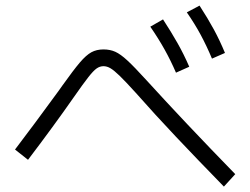

<svg xmlns="http://www.w3.org/2000/svg" viewBox="-20 -735 904 693"><path d="M522.5 -638.7 568.4 -665Q598.1 -619.6 620.8 -579.3Q643.6 -539.1 663.1 -494.1L615.2 -472.7Q596.2 -516.6 574 -556.4Q551.8 -596.2 522.5 -638.7ZM654.3 -690.4 700.2 -714.8Q730 -668.9 752 -628.4Q773.9 -587.9 792 -543.9L745.1 -523.4Q726.1 -568.8 704.6 -608.9Q683.1 -648.9 654.3 -690.4ZM469.7 -400.4Q432.1 -441.9 411.9 -461.4Q391.6 -481 378.9 -488.5Q366.2 -496.1 353.5 -496.1Q340.3 -496.1 328.6 -487.8Q316.9 -479.5 299.1 -456.8Q281.2 -434.1 246.1 -383.8Q175.3 -282.2 81.1 -158.2L34.2 -195.3Q100.1 -281.7 192.4 -408.2L204.1 -424.8Q245.6 -482.9 268.3 -509.5Q291 -536.1 309.8 -546.4Q328.6 -556.6 353.5 -556.6Q377.4 -556.6 396.2 -548.1Q415 -539.6 439.7 -516.8Q464.4 -494.1 508.8 -445.3Q647.9 -292.5 829.1 -106.4L788.1 -61.5Q689.5 -162.6 615 -241.5Q540.5 -320.3 469.7 -400.4Z"/></svg>

Font: Pretendard GOV Light
Style: Regular
Weight: 300
Designer: Base glyphs from Inter by Rasmus Andersson; Hangeul glyphs from Noto Sans CJK(Source Han Sans) by Jang Soo-young and Kan
Foundry: Kil Hyung-jin
Version: Version 1.309